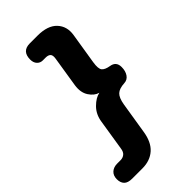

<svg xmlns="http://www.w3.org/2000/svg" viewBox="-324 -768 1011 1011"><g transform="rotate(-45 181.5 -262.5)"><path d="M9 180Q-23 180 -37 165.5Q-51 151 -51 125Q-51 98 -34.5 83Q-18 68 9 68H34Q51 68 63.5 58Q76 48 79 24L106 -146Q113 -194 144 -225Q175 -256 206 -262Q177 -270 156.5 -301.5Q136 -333 143 -381L170 -551Q174 -575 165 -584Q156 -593 137 -593H116Q97 -593 84.5 -606.5Q72 -620 72 -643Q72 -705 131 -705H188Q264 -705 299 -667.5Q334 -630 325 -573L297 -399Q290 -355 302 -341Q314 -327 345 -322Q385 -316 385 -275Q385 -245 371.5 -225.5Q358 -206 335 -205Q296 -203 278.5 -186.5Q261 -170 254 -128L226 46Q216 114 179 147Q142 180 85 180Z"/></g></svg>

Font: Nunito ExtraBold
Style: Italic
Weight: 800
Italic angle: -9°
Designer: Vernon Adams
Foundry: Vernon Adams
Version: Version 3.601; ttfautohint (v1.8.2.53-6de2)